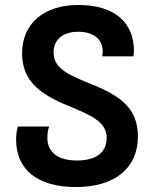

<svg xmlns="http://www.w3.org/2000/svg" viewBox="-20 -744 629 774"><path d="M286 10C444 10 536 -67 536 -194C536 -306 467 -358 345 -406C243 -447 196 -473 196 -533C196 -584 233 -616 295 -616C358 -616 394 -585 394 -537C394 -531 393 -523 392 -517H518C519 -523 520 -531 520 -538C520 -655 440 -724 296 -724C158 -724 69 -650 69 -529C69 -424 133 -367 254 -318C347 -280 410 -252 410 -189C410 -130 369 -97 290 -97C210 -97 171 -133 171 -188C171 -205 173 -220 178 -234H52C47 -218 45 -200 45 -181C45 -62 129 10 286 10Z"/></svg>

Font: Noto Sans Georgian Semi
Style: Regular
Weight: 600
Designer: Monotype Design Team
Foundry: Monotype Imaging Inc.
Version: Version 1.901